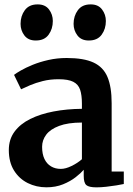

<svg xmlns="http://www.w3.org/2000/svg" viewBox="-20 -828 596 860"><path d="M19.5 -156.1Q19.5 -203.6 45 -238.2Q70.5 -272.8 115.5 -295.1Q160.5 -317.4 219.8 -328.7Q279.1 -340 346.9 -340.6V-363.6Q346.9 -402.2 338.8 -426.3Q330.6 -450.4 308 -461.7Q285.5 -473.1 242.5 -473.1Q204.2 -473.1 172 -465Q139.8 -456.9 115.1 -446.4Q90.4 -435.9 74.4 -428L42.9 -492.6Q51.8 -499.9 73.5 -512.4Q95.2 -524.9 126.7 -537.8Q158.3 -550.7 197.1 -559.4Q235.9 -568.2 278.7 -568.2Q355 -568.2 398.9 -547.9Q442.7 -527.6 461.4 -483.1Q480.1 -438.7 480.1 -366.1V-59.6H534.5V-3.8Q523.1 -1.2 501.7 2.3Q480.3 5.8 456.1 8.5Q431.9 11.2 412.2 11.2Q378.4 11.2 366.7 1.1Q355 -9.1 355 -40.6V-67.5Q342.5 -52.8 318.9 -34.3Q295.2 -15.8 262.2 -2.4Q229.2 11 187.9 11Q142.7 11 104.4 -8Q66 -27.1 42.8 -64.3Q19.5 -101.6 19.5 -156.1ZM252.3 -71.5Q274 -71.5 300.7 -84.6Q327.4 -97.6 346.9 -114.8V-279.1Q284.2 -279 244.7 -264Q205.2 -249.1 186.9 -224.6Q168.6 -200.2 168.6 -170.5Q168.6 -137.7 179.2 -115.8Q189.8 -93.8 208.7 -82.7Q227.6 -71.5 252.3 -71.5ZM139.6 -646.6Q106.4 -646.6 89.2 -669.3Q72.1 -691.9 72.1 -721.1Q72.1 -756.5 91.2 -782.4Q110.4 -808.3 148.1 -808.3H149.1Q182.4 -808.3 199.5 -785.7Q216.6 -763 216.6 -733.8Q216.6 -698.5 197.7 -672.5Q178.8 -646.6 140.6 -646.6ZM377.2 -646.6Q344 -646.6 326.8 -669.3Q309.6 -691.9 309.6 -721.1Q309.6 -756.5 328.8 -782.4Q347.9 -808.3 385.6 -808.3H386.6Q419.9 -808.3 437 -785.7Q454.2 -763 454.2 -733.8Q454.2 -698.5 435.3 -672.5Q416.3 -646.6 378.2 -646.6Z"/></svg>

Font: Merriweather 7pt Light
Style: Regular
Weight: 300
Designer: Eben Sorkin
Foundry: Eben Sorkin
Version: Version 2.200;gftools[0.9.31]